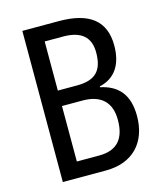

<svg xmlns="http://www.w3.org/2000/svg" viewBox="-108 -795 745 876"><g transform="rotate(-15 264.5 -357.0)"><path d="M252 -714H80V0H284C411 0 485 -79 485 -204C485 -305 439 -356 356 -374V-378C429 -394 468 -451 468 -541C468 -660 394 -714 252 -714ZM257 -409H166V-641H253C339 -641 380 -604 380 -532C380 -450 347 -409 257 -409ZM166 -336H263C353 -336 396 -290 396 -209C396 -122 358 -74 272 -74H166Z"/></g></svg>

Font: Noto Sans Gurmukhi UI Condensed
Style: Regular
Weight: 400
Width: 3
Designer: Jelle Bosma - Monotype Design Team
Foundry: Monotype Imaging Inc.
Version: Version 2.004